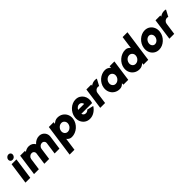

<svg xmlns="http://www.w3.org/2000/svg" viewBox="322 -2354 4209 4209"><g transform="rotate(-45 2426.0 -250.0)"><path d="M60 -500H210L139.5 0H-10.5ZM143 -552Q111 -552 92 -573.5Q73 -595 77.5 -627Q82 -658.5 107 -680.2Q132 -702 164 -702Q195.5 -702 214.2 -680.2Q233 -658.5 228.5 -627Q224 -595 199.8 -573.5Q175.5 -552 143 -552Z M255 0 325.5 -500H475.5L471 -468.5Q499 -490 532.8 -502Q566.5 -514 602 -514Q652 -514 690.8 -491.2Q729.5 -468.5 750 -430.5Q782 -468.5 827 -491.2Q872 -514 921.5 -514Q975.5 -514 1015.8 -487.8Q1056 -461.5 1076 -417.5Q1096 -373.5 1088.5 -319.5L1043.5 0H893.5L932.5 -277.5Q938 -312.5 916.5 -337.2Q895 -362 860 -362Q825 -362 796.8 -337.2Q768.5 -312.5 763 -277.5L724 0H574L613 -277.5Q618.5 -312.5 597.2 -337.2Q576 -362 540.5 -362Q505.5 -362 477.5 -337.2Q449.5 -312.5 444 -277.5L405 0Z M1258.5 250H1108.5L1214 -500H1364L1357.5 -453Q1384.5 -479.5 1418 -496.2Q1451.5 -513 1492 -513Q1565 -513 1619.5 -477.5Q1674 -442 1701 -382.2Q1728 -322.5 1718 -250Q1710.5 -195.5 1683.2 -147.5Q1656 -99.5 1615 -63.2Q1574 -27 1523.5 -6.5Q1473 14 1418 14Q1377.5 14 1348.8 -3Q1320 -20 1300 -46ZM1469.5 -369Q1439 -369 1411.5 -352.8Q1384 -336.5 1365.2 -309.5Q1346.5 -282.5 1342 -250Q1335 -200.5 1362.8 -165.8Q1390.5 -131 1436 -131Q1467 -131 1494.8 -147Q1522.5 -163 1541.5 -190Q1560.5 -217 1565 -250Q1572 -299 1544 -334Q1516 -369 1469.5 -369Z M1981 13Q1912 13 1860.2 -22.5Q1808.5 -58 1783.2 -118Q1758 -178 1768 -250.5Q1775.5 -305 1801.8 -352.8Q1828 -400.5 1867.5 -436.8Q1907 -473 1955.2 -493.5Q2003.5 -514 2055 -514Q2115 -514 2161 -487.8Q2207 -461.5 2235.2 -416.8Q2263.5 -372 2269.8 -316Q2276 -260 2256.5 -200.5H1923Q1930 -174 1948.5 -156Q1967 -138 2002 -137Q2024 -136.5 2044.2 -146.5Q2064.5 -156.5 2080.5 -173.5L2228.5 -138Q2189 -71.5 2122.5 -29.2Q2056 13 1981 13ZM1933 -310.5H2120.5Q2114 -343 2091.5 -363.5Q2069 -384 2036.5 -384Q2004.5 -384 1976.5 -363.5Q1948.5 -343 1933 -310.5Z M2308 0 2378 -500H2528L2524 -468.5Q2552 -490 2585.8 -502Q2619.5 -514 2655 -514Q2682 -514 2709 -506L2628.5 -354Q2611.5 -362 2593.5 -362Q2558.5 -362 2530.5 -337.5Q2502.5 -313 2497 -277.5L2458 0Z M3097 -500H3247L3176.5 0H3026L3025.5 -45Q3003 -19 2972.8 -3Q2942.5 13 2905 13Q2830.5 13 2774.5 -23.5Q2718.5 -60 2691 -121.2Q2663.5 -182.5 2674 -257Q2681.5 -310.5 2707.8 -357Q2734 -403.5 2773.8 -438.8Q2813.5 -474 2862.8 -494Q2912 -514 2965 -514Q3008 -514 3040.5 -496.2Q3073 -478.5 3097.5 -452ZM2921 -131Q2952 -131 2979.8 -147Q3007.5 -163 3026.5 -190Q3045.5 -217 3050 -250Q3057 -299.5 3029 -334.2Q3001 -369 2954.5 -369Q2923.5 -369 2896 -353Q2868.5 -337 2850 -310Q2831.5 -283 2827 -250Q2820 -200.5 2847.8 -165.8Q2875.5 -131 2921 -131Z M3752 -750H3902L3796.5 0H3646.5L3653 -46Q3626.5 -20 3592.5 -3.5Q3558.5 13 3518 13Q3445.5 13 3390.8 -22.5Q3336 -58 3309 -117.8Q3282 -177.5 3292 -250Q3299.5 -304.5 3326.8 -352Q3354 -399.5 3395.2 -435.8Q3436.5 -472 3487 -492.5Q3537.5 -513 3592 -513Q3632.5 -513 3661.8 -496.8Q3691 -480.5 3710.5 -454ZM3540 -131Q3571 -131 3598.8 -147Q3626.5 -163 3645.5 -190Q3664.5 -217 3669 -250Q3676 -299.5 3648 -334.2Q3620 -369 3573.5 -369Q3542.5 -369 3515 -353Q3487.5 -337 3469 -310Q3450.5 -283 3446 -250Q3439 -200.5 3466.8 -165.8Q3494.5 -131 3540 -131Z M4124.5 13Q4055.5 13 4003.8 -22.5Q3952 -58 3926.8 -117.8Q3901.5 -177.5 3911.5 -250Q3919 -305 3945.2 -352.8Q3971.5 -400.5 4011 -436.8Q4050.5 -473 4098.8 -493.5Q4147 -514 4198.5 -514Q4267.5 -514 4319.2 -478.5Q4371 -443 4396.5 -383Q4422 -323 4411.5 -250Q4404 -195.5 4377.8 -148Q4351.5 -100.5 4312 -64.2Q4272.5 -28 4224.5 -7.5Q4176.5 13 4124.5 13ZM4145.5 -137Q4174 -137 4198.8 -152.5Q4223.5 -168 4240.5 -193.8Q4257.5 -219.5 4261.5 -250Q4268 -297.5 4243 -330.8Q4218 -364 4177.5 -364Q4149.5 -364 4124.5 -348.2Q4099.5 -332.5 4082.8 -306.5Q4066 -280.5 4061.5 -250Q4055 -202 4080 -169.5Q4105 -137 4145.5 -137Z M4451.5 0 4521.5 -500H4671.5L4667.5 -468.5Q4695.5 -490 4729.2 -502Q4763 -514 4798.5 -514Q4825.5 -514 4852.5 -506L4772 -354Q4755 -362 4737 -362Q4702 -362 4674 -337.5Q4646 -313 4640.5 -277.5L4601.5 0Z"/></g></svg>

Font: Urbanist Black
Style: Italic
Weight: 900
Italic angle: -8°
Designer: Corey Hu
Foundry: Corey Hu
Version: Version 1.330; ttfautohint (v1.8.4.7-5d5b)